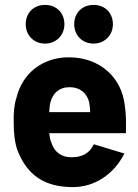

<svg xmlns="http://www.w3.org/2000/svg" viewBox="-20 -756 564 784"><path d="M277 8C366 8 444 -43 488 -129L363 -167C347 -132 318 -115 277 -114C230 -112 201 -137 190 -173C185 -183 183 -196 181 -212H494C495 -251 495 -291 490 -322C478 -440 388 -522 261 -522C154 -522 71 -457 47 -356C38 -330 35 -294 36 -258C36 -211 40 -175 51 -143C88 -48 154 8 277 8ZM85 -657C85 -612 118 -578 164 -578C209 -578 243 -612 243 -657C243 -704 210 -736 164 -736C118 -736 85 -704 85 -657ZM181 -298C182 -314 183 -327 186 -339C196 -375 221 -400 265 -400C307 -400 335 -375 344 -339C346 -327 348 -313 348 -298ZM283 -657C283 -612 316 -578 362 -578C407 -578 441 -612 441 -657C441 -704 408 -736 362 -736C316 -736 283 -704 283 -657Z"/></svg>

Font: Vanilla Cream Black
Style: Regular
Weight: 900
Designer: Jeremy Tribby, Jinavaṁso
Foundry: Tribby Type
Version: Version 1.422;Glyphs 3.1.2 (3151)